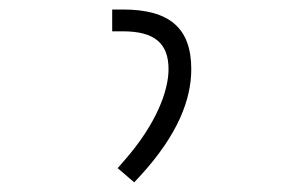

<svg xmlns="http://www.w3.org/2000/svg" viewBox="-20 -713 626 396"><path d="M256.8 -336.9 268.6 -349.6C348.6 -436.5 374.5 -509.8 374.5 -570.3C374.5 -654.8 330.1 -693.4 233.4 -693.4H211.4V-648.4H233.4C298.3 -648.4 327.6 -624 327.6 -570.3C327.6 -525.9 302.7 -457.5 236.3 -381.8L222.7 -366.2Z"/></svg>

Font: Cascadia Code PL ExtraLight
Style: Regular
Weight: 200
Monospace: yes
Designer: Aaron Bell
Foundry: Saja Typeworks
Version: Version 2404.023